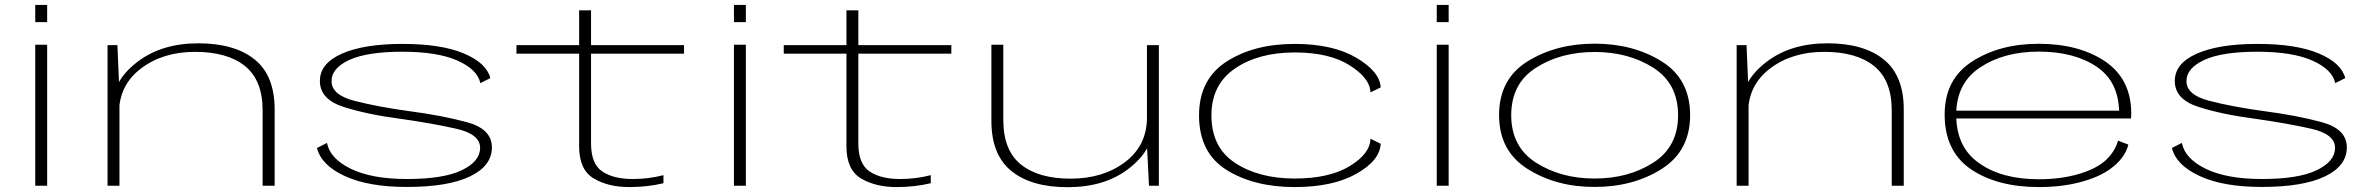

<svg xmlns="http://www.w3.org/2000/svg" viewBox="-20 -772 9870 798"><path d="M126.5 0H176V-586H126.5ZM126.5 -751.5V-680H176V-751.5Z M427 0H476.5V-385.5L468 -584.5H427ZM1071.5 0H1121.5V-317Q1121.5 -458 1038.2 -525Q955 -592 804 -592Q652 -592 551 -514.8Q450 -437.5 450 -339L474.5 -301.5Q474.5 -418 565.8 -487.2Q657 -556.5 790.5 -556.5Q925 -556.5 998.2 -497.5Q1071.5 -438.5 1071.5 -313.5Z M1670.5 5Q1842.5 5 1933.5 -38.8Q2024.5 -82.5 2024.5 -159.5Q2024.5 -236 1920.5 -264.2Q1816.5 -292.5 1677.5 -310.5Q1547.5 -328.5 1452.8 -353Q1358 -377.5 1358 -435Q1358 -489 1432.2 -523Q1506.5 -557 1652.5 -557Q1798.5 -557 1881.2 -520.2Q1964 -483.5 1976.5 -426.5L2018 -447.5Q2001.5 -510.5 1907.5 -550Q1813.5 -589.5 1653 -589.5Q1492.5 -589.5 1401 -549Q1309.5 -508.5 1309.5 -435.5Q1309.5 -359 1408.5 -327.5Q1507.5 -296 1642.5 -278.5Q1777 -259.5 1876.2 -237Q1975.5 -214.5 1975.5 -157.5Q1975.5 -101.5 1899.8 -64.8Q1824 -28 1671.5 -28Q1526 -28 1438.8 -70.2Q1351.5 -112.5 1339 -178L1297.5 -157Q1315 -85.5 1413.2 -40.2Q1511.5 5 1670.5 5Z M2596 5.5Q2670.5 5.5 2737.5 -10.5V-44Q2676 -28 2610.5 -28Q2529.5 -28 2483 -59.5Q2436.5 -91 2436.5 -176V-549H2823V-584.5H2436.5V-729H2387V-584.5H2126.5V-549H2387V-164Q2387 -67 2447 -30.8Q2507 5.5 2596 5.5Z M3030.5 0H3080V-586H3030.5ZM3030.5 -751.5V-680H3080V-751.5Z M3707 5.5Q3781.5 5.5 3848.5 -10.5V-44Q3787 -28 3721.5 -28Q3640.5 -28 3594 -59.5Q3547.5 -91 3547.5 -176V-549H3934V-584.5H3547.5V-729H3498V-584.5H3237.5V-549H3498V-164Q3498 -67 3558 -30.8Q3618 5.5 3707 5.5Z M4755.5 0H4796.5V-584.5H4747V-168.5ZM4150 -586H4100.5V-269Q4100.5 -129 4183.2 -61.5Q4266 6 4417 6Q4572.5 6 4672.2 -71.8Q4772 -149.5 4772 -247L4747 -283.5Q4747 -167 4655.8 -98.2Q4564.5 -29.5 4430 -29.5Q4296 -29.5 4223 -88.5Q4150 -147.5 4150 -273Z M5361 5.5Q5519 5.5 5617 -49.5Q5715 -104.5 5718.5 -174.5L5676 -195.5Q5674.5 -133 5589.5 -81.5Q5504.5 -30 5361 -30Q5213 -30 5114 -94.5Q5015 -159 5015 -292.5Q5015 -420.5 5112.8 -487.2Q5210.5 -554 5361 -554Q5505.5 -554 5590 -500.2Q5674.5 -446.5 5676 -388L5718.5 -408.5Q5715 -474.5 5617.2 -532Q5519.5 -589.5 5361 -589.5Q5191.5 -589.5 5077.5 -515.8Q4963.5 -442 4963.5 -292.5Q4963.5 -137.5 5077.5 -66Q5191.5 5.5 5361 5.5Z M5951.5 0H6001V-586H5951.5ZM5951.5 -751.5V-680H6001V-751.5Z M6607.5 5Q6768 5 6886.2 -69.8Q7004.5 -144.5 7004.5 -293.5Q7004.5 -443.5 6886.2 -517Q6768 -590.5 6607.5 -590.5Q6447.5 -590.5 6329 -517Q6210.5 -443.5 6210.5 -293.5Q6210.5 -144.5 6329 -69.8Q6447.5 5 6607.5 5ZM6607.5 -30Q6467 -30 6364 -96Q6261 -162 6261 -293Q6261 -425 6364 -490.5Q6467 -556 6607.5 -556Q6748.5 -556 6851.5 -490.5Q6954.5 -425 6954.5 -293Q6954.5 -162 6851.5 -96Q6748.5 -30 6607.5 -30Z M7198 0H7247.5V-385.5L7239 -584.5H7198ZM7842.5 0H7892.5V-317Q7892.5 -458 7809.2 -525Q7726 -592 7575 -592Q7423 -592 7322 -514.8Q7221 -437.5 7221 -339L7245.5 -301.5Q7245.5 -418 7336.8 -487.2Q7428 -556.5 7561.5 -556.5Q7696 -556.5 7769.2 -497.5Q7842.5 -438.5 7842.5 -313.5Z M8454.5 5.5V-27Q8298.5 -27 8205 -94.5Q8110.5 -160.5 8110.5 -295Q8110.5 -426 8209.5 -491.5Q8309 -557.5 8453 -557.5Q8601.5 -557.5 8694.5 -494.5Q8783.5 -434.5 8787.5 -312H8101.5V-279.5H8837Q8838 -290 8838 -300Q8838 -442.5 8730 -516.5Q8621 -590 8453 -590Q8291.5 -590 8177.5 -517Q8062.5 -443.5 8062.5 -296Q8062.5 -142.5 8172.5 -68Q8281.5 5.5 8454.5 5.5ZM8454.5 -27V5.5Q8555.5 5.5 8637 -18Q8718.5 -41 8766.5 -82Q8814 -122 8826 -171L8783 -187.5Q8771 -143 8732 -106Q8691.5 -69.5 8617 -48Q8543 -27 8454.5 -27Z M9380 5Q9552 5 9643 -38.8Q9734 -82.5 9734 -159.5Q9734 -236 9630 -264.2Q9526 -292.5 9387 -310.5Q9257 -328.5 9162.2 -353Q9067.5 -377.5 9067.5 -435Q9067.5 -489 9141.8 -523Q9216 -557 9362 -557Q9508 -557 9590.8 -520.2Q9673.5 -483.5 9686 -426.5L9727.5 -447.5Q9711 -510.5 9617 -550Q9523 -589.5 9362.5 -589.5Q9202 -589.5 9110.5 -549Q9019 -508.5 9019 -435.5Q9019 -359 9118 -327.5Q9217 -296 9352 -278.5Q9486.5 -259.5 9585.8 -237Q9685 -214.5 9685 -157.5Q9685 -101.5 9609.2 -64.8Q9533.5 -28 9381 -28Q9235.5 -28 9148.2 -70.2Q9061 -112.5 9048.5 -178L9007 -157Q9024.5 -85.5 9122.8 -40.2Q9221 5 9380 5Z"/></svg>

Font: Anybody ExtraExpanded ExtraLight
Style: Regular
Weight: 250
Width: 8
Version: Version 1.113;gftools[0.9.25]